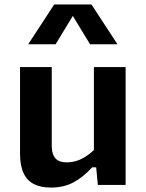

<svg xmlns="http://www.w3.org/2000/svg" viewBox="-20 -838 660 870"><path d="M405.5 -534.2H549.2V0H423.3L414.2 -96.7H405.5ZM214.5 -534.2V-178.6Q214.5 -149.9 222.9 -133Q231.2 -116.1 246.3 -109.2Q261.3 -102.3 283 -102.3Q322.8 -102.3 358.2 -122.7Q393.6 -143 427 -179.4V-79.9H397.8Q355.8 -34.2 312.1 -11.1Q268.5 11.9 210.9 11.9Q164.3 11.9 133.3 -4Q102.3 -20 86.6 -53.9Q70.8 -87.8 70.8 -141.5V-534.2ZM225.6 -817.7H394.4L512.2 -637.4H388L293.5 -793.1H326.5L232 -637.4H107.8Z"/></svg>

Font: Monaspace Neon Var ExtraLight
Style: Regular
Weight: 200
Designer: Riley Cran and the Lettermatic Team
Version: Version 1.200 (Monaspace Neon Var)